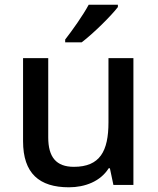

<svg xmlns="http://www.w3.org/2000/svg" viewBox="-20 -786 670 816"><path d="M481 -756V-766H357C333 -721 286 -655 257 -618V-606H327C375 -642 453 -719 481 -756ZM547 -539H441V-266C441 -144 405 -77 294 -77C219 -77 185 -118 185 -202V-539H78V-186C78 -49 147 10 273 10C341 10 407 -15 442 -71H447L462 0H547Z"/></svg>

Font: Noto Sans Arabic UI Md
Style: Regular
Weight: 500
Designer: Monotype Design Team, Nadine Chahine and Nizar Qandah
Foundry: Monotype Imaging Inc.
Version: Version 2.010